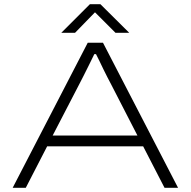

<svg xmlns="http://www.w3.org/2000/svg" viewBox="-20 -888 902 908"><path d="M40 0 395 -686H467L822 0H758L657 -196H203L102 0ZM229 -247H630L504 -492Q497 -505 488 -522.5Q479 -540 469.5 -559.5Q460 -579 451 -598Q442 -617 434 -632H426Q415 -609 401 -581Q387 -553 375 -529Q363 -505 356 -492ZM270 -733 405 -868H455L591 -733H526L417 -842H441L335 -733Z"/></svg>

Font: Archivo Expanded Thin
Style: Regular
Weight: 250
Width: 7
Designer: Hector Gatti
Foundry: Omnibus-Type
Version: Version 2.001